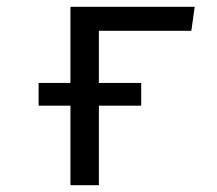

<svg xmlns="http://www.w3.org/2000/svg" viewBox="-20 -547 640 567"><path d="M272 -456V-302H397V-235H272V0H188V-235H94V-302H188V-527H555L545 -456Z"/></svg>

Font: FiraDG Mono
Style: Regular
Weight: 400
Designer: Carrois Corporate & Edenspiekermann AG
Foundry: Carrois Corporate GbR & Edenspiekermann AG
Version: Version 3.206